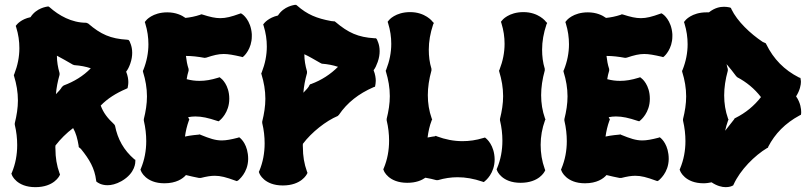

<svg xmlns="http://www.w3.org/2000/svg" viewBox="-20 -753 3329 793"><path d="M508 -395C508 -396 510 -403 510 -414C510 -425 508 -440 501 -457C508 -466 513 -476 518 -490C524 -507 526 -522 526 -535C526 -564 515 -581 515 -583L511 -588L505 -589C437 -593 396 -611 344 -656L336 -659C276 -659 223 -689 185 -723L181 -726H176C173 -725 131 -721 106 -682C67 -674 50 -652 49 -651L45 -646L47 -640C56 -611 60 -583 60 -554C60 -518 53 -483 39 -447L37 -443L38 -439C48 -406 54 -373 54 -338C54 -308 49 -276 41 -244V-238C48 -209 51 -181 51 -154C51 -114 44 -76 29 -40L27 -36L29 -31C29 -29 49 20 126 20C203 20 225 -26 226 -28L228 -33L226 -37C214 -70 209 -103 209 -137C209 -142 208 -147 209 -152C229 -178 255 -204 282 -224C294 -203 300 -180 305 -150V-146L308 -143C310 -142 312 -140 315 -137C349 -95 371 -58 377 -8L378 -3L381 -1C382 0 397 12 424 12C439 12 459 8 482 -5C541 -39 539 -85 539 -88V-93L535 -95C491 -133 466 -178 455 -234L452 -239C424 -265 407 -287 396 -317C424 -346 459 -368 501 -386L507 -389ZM287 -484C313 -482 334 -478 355 -471C324 -439 286 -416 243 -400L236 -394C231 -385 221 -374 211 -364C213 -390 218 -416 226 -444V-451C219 -475 215 -499 215 -523C235 -513 256 -500 281 -486Z M927 -345C927 -403 894 -429 892 -430L887 -434L881 -432C852 -423 828 -419 804 -419C786 -419 770 -421 751 -426C753 -438 755 -449 759 -461V-468C753 -486 750 -504 748 -522C773 -522 798 -519 825 -514L832 -515C862 -525 882 -530 904 -530C923 -530 944 -526 975 -519L982 -517L987 -521C988 -522 1020 -551 1020 -603V-612C1016 -670 982 -694 980 -695L975 -698L969 -696C936 -684 913 -678 890 -678C869 -678 847 -683 816 -693L811 -694L807 -692C786 -685 765 -681 746 -679C731 -690 706 -702 671 -702C610 -702 583 -669 582 -667L578 -662L580 -656C589 -627 593 -598 593 -570C593 -535 586 -499 572 -464L570 -460L571 -455C581 -423 587 -389 587 -355C587 -324 582 -293 574 -261V-255C581 -225 584 -197 584 -170C584 -131 577 -93 562 -57L560 -52L562 -48C562 -46 582 4 659 4C708 4 735 -15 748 -30C766 -26 784 -21 802 -18H809C833 -24 850 -27 867 -27C891 -27 914 -21 952 -7L958 -5L964 -8C965 -10 1004 -38 1005 -96C1005 -155 975 -180 973 -182L968 -186L962 -184C935 -177 914 -173 896 -173C869 -173 846 -181 809 -196L805 -198L801 -197C800 -197 765 -194 744 -189C747 -211 752 -233 760 -255L762 -259L760 -263L757 -269C767 -271 777 -272 787 -272C814 -272 840 -266 876 -254L883 -252L888 -256C889 -257 927 -287 927 -345Z M1530 -401C1530 -402 1532 -409 1532 -419C1532 -430 1530 -446 1523 -463C1530 -472 1535 -483 1540 -497C1546 -514 1548 -529 1548 -542C1548 -571 1537 -588 1537 -590L1533 -595H1527C1459 -599 1418 -618 1366 -662L1362 -665H1358C1355 -665 1351 -666 1348 -666C1288 -677 1249 -693 1207 -730L1203 -733H1198C1195 -732 1153 -728 1128 -689C1089 -680 1072 -658 1071 -657L1067 -652L1069 -646C1078 -617 1082 -589 1082 -561C1082 -525 1075 -490 1061 -454L1059 -450L1060 -446C1070 -413 1076 -380 1076 -345C1076 -315 1071 -283 1063 -251V-245C1070 -216 1073 -188 1073 -161C1073 -121 1066 -83 1051 -47L1049 -43L1051 -38C1051 -36 1071 13 1148 13C1225 13 1247 -33 1248 -35L1250 -39L1248 -44C1236 -77 1231 -110 1231 -144C1231 -149 1230 -154 1231 -159C1267 -207 1327 -254 1375 -274L1380 -279C1414 -329 1461 -366 1523 -393L1529 -395ZM1309 -490C1334 -488 1355 -484 1376 -477C1345 -446 1308 -422 1265 -406L1261 -405L1258 -401C1256 -394 1244 -381 1233 -370C1235 -396 1240 -423 1248 -451V-458C1241 -482 1237 -505 1237 -529C1257 -520 1278 -507 1303 -493Z M2023 -95C2022 -154 1989 -180 1988 -181L1983 -185L1976 -183C1947 -174 1918 -170 1890 -170C1854 -170 1819 -177 1784 -190L1780 -192L1776 -190C1776 -190 1759 -188 1746 -185C1749 -209 1754 -233 1763 -256L1765 -260L1763 -264C1752 -295 1747 -327 1747 -360C1747 -392 1752 -426 1762 -462V-469C1754 -495 1751 -521 1751 -548C1751 -582 1757 -616 1769 -652L1772 -658L1767 -663C1766 -665 1736 -703 1674 -703C1613 -703 1586 -670 1585 -668L1581 -663L1583 -657C1592 -628 1596 -600 1596 -572C1596 -536 1589 -501 1575 -465L1573 -461L1574 -457C1584 -424 1590 -391 1590 -356C1590 -325 1585 -294 1577 -262V-256C1584 -227 1587 -199 1587 -172C1587 -132 1580 -94 1565 -58L1563 -54L1565 -49C1565 -47 1585 2 1662 2C1698 2 1721 -8 1737 -19C1753 -16 1769 -13 1782 -9H1789C1816 -17 1843 -21 1870 -21C1903 -21 1937 -15 1972 -3L1978 -1L1983 -5C1985 -7 2023 -36 2023 -95Z M2235 -663C2234 -665 2204 -703 2142 -703C2081 -703 2054 -670 2053 -668L2049 -663L2051 -657C2060 -628 2064 -600 2064 -572C2064 -536 2057 -501 2043 -465L2041 -461L2042 -457C2052 -424 2058 -391 2058 -356C2058 -325 2053 -294 2045 -262V-256C2052 -227 2055 -199 2055 -172C2055 -132 2048 -94 2033 -58L2031 -54L2033 -49C2033 -47 2053 2 2130 2C2207 2 2229 -44 2230 -46L2232 -50L2230 -55C2218 -88 2213 -121 2213 -155C2213 -189 2219 -223 2231 -256L2233 -260L2231 -264C2220 -295 2215 -327 2215 -360C2215 -392 2220 -426 2230 -462V-469C2222 -495 2219 -521 2219 -548C2219 -582 2225 -616 2237 -652L2240 -658Z M2664 -345C2664 -403 2631 -429 2629 -430L2624 -434L2618 -432C2589 -423 2565 -419 2541 -419C2523 -419 2507 -421 2488 -426C2490 -438 2492 -449 2496 -461V-468C2490 -486 2487 -504 2485 -522C2510 -522 2535 -519 2562 -514L2569 -515C2599 -525 2619 -530 2641 -530C2660 -530 2681 -526 2712 -519L2719 -517L2724 -521C2725 -522 2757 -551 2757 -603V-612C2753 -670 2719 -694 2717 -695L2712 -698L2706 -696C2673 -684 2650 -678 2627 -678C2606 -678 2584 -683 2553 -693L2548 -694L2544 -692C2523 -685 2502 -681 2483 -679C2468 -690 2443 -702 2408 -702C2347 -702 2320 -669 2319 -667L2315 -662L2317 -656C2326 -627 2330 -598 2330 -570C2330 -535 2323 -499 2309 -464L2307 -460L2308 -455C2318 -423 2324 -389 2324 -355C2324 -324 2319 -293 2311 -261V-255C2318 -225 2321 -197 2321 -170C2321 -131 2314 -93 2299 -57L2297 -52L2299 -48C2299 -46 2319 4 2396 4C2445 4 2472 -15 2485 -30C2503 -26 2521 -21 2539 -18H2546C2570 -24 2587 -27 2604 -27C2628 -27 2651 -21 2689 -7L2695 -5L2701 -8C2702 -10 2741 -38 2742 -96C2742 -155 2712 -180 2710 -182L2705 -186L2699 -184C2672 -177 2651 -173 2633 -173C2606 -173 2583 -181 2546 -196L2542 -198L2538 -197C2537 -197 2502 -194 2481 -189C2484 -211 2489 -233 2497 -255L2499 -259L2497 -263L2494 -269C2504 -271 2514 -272 2524 -272C2551 -272 2577 -266 2613 -254L2620 -252L2625 -256C2626 -257 2664 -287 2664 -345Z M3289 -291C3289 -301 3287 -328 3268 -355C3284 -380 3288 -403 3288 -415C3288 -420 3287 -424 3287 -424L3286 -431L3280 -433C3219 -464 3175 -509 3145 -570L3143 -574L3139 -576L3130 -580C3079 -614 3025 -665 3001 -715L2999 -720L2995 -722C2994 -722 2984 -725 2970 -725C2954 -725 2932 -721 2908 -702H2898C2837 -702 2810 -669 2809 -667L2805 -662L2807 -656C2816 -627 2820 -598 2820 -570C2820 -535 2813 -499 2799 -464L2797 -460L2798 -455C2808 -423 2814 -389 2814 -355C2814 -324 2809 -293 2801 -261V-255C2808 -225 2811 -197 2811 -170C2811 -131 2804 -93 2789 -57L2787 -52L2789 -48C2789 -46 2809 4 2886 4C2898 4 2909 2 2919 0C2941 15 2962 20 2977 20C2992 20 3002 16 3003 15L3008 13L3010 9C3037 -51 3097 -111 3149 -142L3152 -143L3153 -147C3181 -201 3223 -244 3282 -276L3288 -279L3289 -286ZM2987 -263C2976 -294 2971 -326 2971 -359C2971 -391 2976 -425 2986 -461V-468C2984 -475 2982 -481 2981 -488C2995 -472 3008 -455 3020 -439L3025 -434C3063 -414 3096 -387 3123 -352C3095 -316 3060 -287 3018 -266L3014 -264L3012 -260C3005 -250 2989 -232 2975 -213C2978 -227 2982 -241 2987 -255L2989 -259Z"/></svg>

Font: Hanalei Fill
Style: Regular
Weight: 400
Designer: Astigmatic (AOETI)
Foundry: Astigmatic (AOETI)
Version: Version 1.000